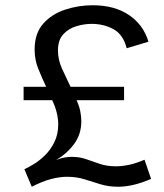

<svg xmlns="http://www.w3.org/2000/svg" viewBox="-20 -700 626 732"><path d="M101 12 73 -55Q87 -61 108.5 -74Q130 -87 151.5 -108Q173 -129 187.5 -158.5Q202 -188 202 -226Q202 -246 196.5 -269.5Q191 -293 179 -318H70V-369H156Q140 -403 126 -437.5Q112 -472 112 -511Q112 -573 145 -610Q178 -647 229 -663.5Q280 -680 333 -680Q417 -680 472 -642.5Q527 -605 546 -541L463 -516Q450 -568 413 -588.5Q376 -609 329 -609Q301 -609 271 -600Q241 -591 221 -569Q201 -547 201 -508Q201 -472 216.5 -438Q232 -404 249 -369H453V-318H272Q282 -296 286 -276Q290 -256 290 -238Q290 -188 262.5 -151Q235 -114 194 -90Q211 -97 226 -99.5Q241 -102 254 -102Q284 -102 309 -93Q334 -84 361 -75Q388 -66 422 -66Q445 -66 471.5 -71.5Q498 -77 531 -91L556 -18Q519 -2 488 5Q457 12 431 12Q394 12 363 2.5Q332 -7 302 -16.5Q272 -26 235 -26Q208 -26 175 -17.5Q142 -9 101 12Z"/></svg>

Font: Atkinson Hyperlegible
Style: Regular
Weight: 400
Designer: Elliott Scott, Megan Eiswerth, Linus Boman, Theodore Petrosky
Foundry: Braille Institute
Version: Version 1.006; ttfautohint (v1.8.3)